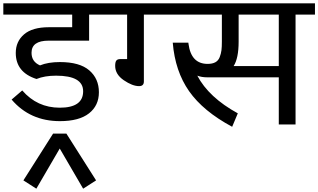

<svg xmlns="http://www.w3.org/2000/svg" viewBox="-30 -750 1918 1157"><path d="M263 -505H507V-662H624V-730H-10V-662H405V-586H265Q165 -586 115 -543Q65 -500 65 -431Q65 -314 190 -274Q239 -294 308 -294Q471 -294 471 -200Q471 -101 330 -101Q194 -101 104 -205L40 -150Q151 -20 331 -20Q447 -20 506.5 -67Q566 -114 566 -194Q566 -276 508 -326Q450 -376 331 -376Q260 -376 211 -356Q160 -378 160 -432Q160 -505 263 -505Z M111 337 290 55H370L549 337L471 387L330 145L189 387Z M604 -662H736V-394H695Q678 -394 671 -385Q664 -376 664 -353Q664 -302 716 -266.5Q768 -231 808 -231Q837 -231 837 -259V-662H955V-730H604Z M935 -662H1307V-499Q1307 -467 1304.5 -447Q1302 -427 1294 -406Q1286 -385 1268 -375Q1250 -365 1221 -365Q1122 -365 1106 -485Q1105 -488 1105 -493H1011Q1025 -321 1109.5 -200.5Q1194 -80 1369 14L1403 -67Q1228 -163 1159 -294Q1185 -284 1220 -284H1224H1650V0H1751V-662H1868V-730H935ZM1408 -662H1650V-352H1378Q1408 -399 1408 -499Z"/></svg>

Font: Glegoo
Style: Bold
Weight: 700
Version: Version 2.0.1; ttfautohint (v0.9) -r 48 -G 60